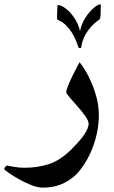

<svg xmlns="http://www.w3.org/2000/svg" viewBox="-91 -568 530 892"><path d="M368.2 -34.2Q368.2 35.2 344.2 104.7Q320.3 174.3 275.4 229Q251 259.3 208 281.5Q165 303.7 107.4 303.7Q84 303.7 53.7 291.7Q23.4 279.8 -5.1 263.4Q-33.7 247.1 -52.5 233.6Q-71.3 220.2 -71.3 217.3Q-71.3 213.4 -66.4 207.3Q-61.5 201.2 -58.1 201.2Q-56.2 201.2 -30.5 206.3Q-4.9 211.4 22 211.4Q84.5 211.4 137 194.1Q189.5 176.8 242.2 124.5Q284.2 82.5 302.5 54Q320.8 25.4 320.8 7.3Q320.8 -6.8 305.2 -28.8Q289.6 -50.8 268.8 -74.2Q248 -97.7 232.4 -115.7Q216.8 -133.8 216.8 -139.6Q216.8 -148.9 225.6 -170.7Q234.4 -192.4 246.3 -216.8Q258.3 -241.2 267.8 -259Q277.3 -276.9 278.8 -278.8Q299.8 -253.4 320.3 -213.1Q340.8 -172.9 354.5 -126.2Q368.2 -79.6 368.2 -34.2ZM377.4 -544.9Q377.4 -543.5 377 -530Q376.5 -516.6 376.5 -508.8Q376.5 -490.7 374.5 -484.6Q372.6 -478.5 369.6 -476.6Q358.9 -469.7 340.8 -452.6Q322.8 -435.5 306.9 -408.9Q291 -382.3 286.1 -347.2Q285.6 -344.7 280.8 -344.7Q274.4 -344.7 273.9 -347.2Q254.9 -404.3 231.9 -432.1Q209 -460 192.4 -468.5Q175.8 -477.1 174.8 -477.1Q173.8 -480 174.1 -496.6Q174.3 -513.2 175.3 -529.1Q176.3 -544.9 176.8 -544.9Q192.4 -544.9 213.6 -529.1Q234.9 -513.2 253.7 -485.8Q272.5 -458.5 280.8 -424.3Q288.1 -458.5 306.4 -486.6Q324.7 -514.6 344.5 -531.2Q364.3 -547.9 375 -547.9Q377.4 -547.9 377.4 -544.9Z"/></svg>

Font: Scheherazade New
Style: Bold
Weight: 700
Designer: SIL International
Foundry: SIL International
Version: Version 4.000